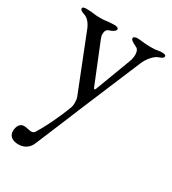

<svg xmlns="http://www.w3.org/2000/svg" viewBox="-170 -497 783 874"><g transform="rotate(30 221.5 -60.0)"><path d="M64 285C93 285 117 271 129 244C170 148 221 22 225 13L361 -311C374 -343 400 -372 420 -378C431 -382 443 -386 443 -396C443 -404 430 -405 423 -405C401 -405 401 -400 364 -400C327 -400 311 -405 293 -405C286 -405 273 -402 273 -394C273 -384 291 -375 302 -370C314 -365 322 -357 322 -332C322 -322 318 -304 314 -295L245 -112C244 -109 242 -106 240 -106C237 -106 235 -109 234 -112L153 -312C150 -319 145 -332 145 -340C145 -359 151 -368 165 -372C176 -375 194 -384 194 -394C194 -402 182 -405 174 -405C134 -405 133 -400 98 -400C63 -400 65 -405 25 -405C18 -405 5 -404 5 -396C5 -386 17 -382 28 -378C48 -372 63 -353 73 -329L189 -36C192 -28 193 -18 193 -7C193 2 192 10 190 16C161 93 127 159 105 194C100 202 94 205 86 205C75 205 61 199 46 199C25 199 13 220 13 244C13 274 38 285 64 285Z"/></g></svg>

Font: Garamond-Math
Style: Regular
Weight: 400
Version: Version 2019-08-16